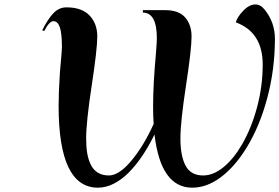

<svg xmlns="http://www.w3.org/2000/svg" viewBox="-20 -846 1273 875"><path d="M680.2 -281.2Q677.7 -314.9 677.7 -363.8Q677.7 -460.9 690.9 -606Q694.8 -654.3 694.8 -671.9Q694.8 -788.1 631.3 -788.6L630.9 -799.8H731.9H732.4Q795.4 -799.8 824.2 -766.1Q853 -732.4 853 -679.7Q853 -622.1 827.6 -455.8Q802.2 -289.6 802.2 -215.3Q802.2 -135.3 825.9 -90.8Q849.6 -46.4 905.8 -46.4Q952.1 -46.4 998 -83.7Q1043.9 -121.1 1082 -186Q1125.5 -260.7 1151.4 -356.9Q1177.2 -453.1 1177.2 -551.8Q1177.2 -699.2 1054.7 -744.1Q1060.5 -767.6 1088.1 -796.6Q1115.7 -825.7 1144 -825.7Q1167.5 -825.7 1186 -802.2Q1232.9 -744.1 1232.9 -669.4Q1232.9 -530.3 1198 -399.4Q1163.1 -268.6 1102.5 -170.9Q1050.3 -86.4 986.6 -38.6Q922.9 9.3 856 9.3Q712.4 9.3 684.1 -232.9Q658.2 -180.2 629.6 -137.5Q601.1 -94.7 568.4 -61.3Q535.6 -27.8 499.3 -9.3Q462.9 9.3 426.3 9.3Q247.1 9.3 247.1 -363.3Q247.1 -424.8 252.9 -513.7Q254.9 -536.1 257.3 -564.7Q259.8 -593.3 261 -608.9Q262.2 -624.5 262.2 -631.3Q262.2 -693.8 252.7 -721.7Q243.2 -749.5 223.6 -749.5Q204.6 -749.5 181.6 -704.6L172.4 -708Q198.2 -759.8 223.6 -786.1Q249 -812.5 282.7 -812.5Q352.5 -812.5 387.9 -775.6Q423.3 -738.8 423.3 -679.7Q423.3 -622.1 397.9 -455.8Q372.6 -289.6 372.6 -215.3Q372.6 -177.2 377.4 -148.2Q382.3 -119.1 393.8 -95.5Q405.3 -71.8 426 -59.1Q446.8 -46.4 476.1 -46.4Q522.5 -46.4 578.6 -113.5Q634.8 -180.7 680.2 -281.2Z"/></svg>

Font: QumpellkaNo12
Style: Regular
Weight: 500
Designer: gluk (gluksza@wp.pl)
Foundry: gluk (gluksza@wp.pl)
Version: Version 00.480